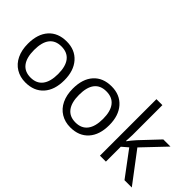

<svg xmlns="http://www.w3.org/2000/svg" viewBox="-47 -1288 1826 1826"><g transform="rotate(45 866.5 -375.0)"><path d="M547.9 -268.1Q547.9 -137.2 481.9 -63.7Q416 9.8 299.8 9.8Q228 9.8 172.4 -23.9Q116.7 -57.6 86.4 -120.6Q56.2 -183.6 56.2 -268.1Q56.2 -398.9 121.6 -471.9Q187 -544.9 303.2 -544.9Q415.5 -544.9 481.7 -470.2Q547.9 -395.5 547.9 -268.1ZM140.1 -268.1Q140.1 -165.5 181.2 -111.8Q222.2 -58.1 301.8 -58.1Q381.3 -58.1 422.6 -111.6Q463.9 -165 463.9 -268.1Q463.9 -370.1 422.6 -423.1Q381.3 -476.1 300.8 -476.1Q221.2 -476.1 180.7 -423.8Q140.1 -371.6 140.1 -268.1Z M1151.9 -268.1Q1151.9 -137.2 1085.9 -63.7Q1020 9.8 903.8 9.8Q832 9.8 776.4 -23.9Q720.7 -57.6 690.4 -120.6Q660.2 -183.6 660.2 -268.1Q660.2 -398.9 725.6 -471.9Q791 -544.9 907.2 -544.9Q1019.5 -544.9 1085.7 -470.2Q1151.9 -395.5 1151.9 -268.1ZM744.1 -268.1Q744.1 -165.5 785.2 -111.8Q826.2 -58.1 905.8 -58.1Q985.4 -58.1 1026.6 -111.6Q1067.9 -165 1067.9 -268.1Q1067.9 -370.1 1026.6 -423.1Q985.4 -476.1 904.8 -476.1Q825.2 -476.1 784.7 -423.8Q744.1 -371.6 744.1 -268.1Z M1374 -273.9Q1395 -303.7 1438 -352.1L1610.8 -535.2H1707L1490.2 -307.1L1722.2 0H1624L1435.1 -252.9L1374 -200.2V0H1293.9V-759.8H1374V-356.9Q1374 -330.1 1370.1 -273.9Z"/></g></svg>

Font: f02100778
Style: Regular
Weight: 400
Foundry: Ascender Corporation
Version: Version 1.10